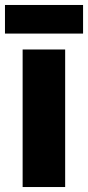

<svg xmlns="http://www.w3.org/2000/svg" viewBox="-35 -752 354 772"><path d="M227 0H56V-553H227ZM299 -732V-617H-15V-732Z"/></svg>

Font: Noto Sans Lao Looped Condensed Black
Style: Regular
Weight: 900
Width: 3
Designer: Mark Frömberg, Ben Mitchell
Foundry: The Fontpad Ltd
Version: Version 1.002; ttfautohint (v1.8.4.7-5d5b)